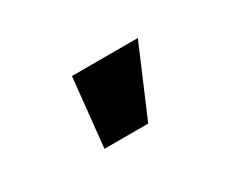

<svg xmlns="http://www.w3.org/2000/svg" viewBox="-41 -881 457 377"><g transform="rotate(-30 187.5 -692.0)"><path d="M115.7 -614.3 131.8 -770H281.2L214.8 -614.3Z"/></g></svg>

Font: Inter Extra Bold
Style: Regular
Weight: 800
Designer: Rasmus Andersson
Foundry: rsms
Version: Version 4.000;git-3c8e0fc